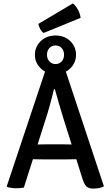

<svg xmlns="http://www.w3.org/2000/svg" viewBox="-20 -1103 652 1130"><path d="M246.5 -686H366L591.5 -6.5Q580 0.5 563.2 3.8Q546.5 7 529.5 7Q504 7 490.2 -4.5Q476.5 -16 466 -49L356 -397Q342 -441 328 -489.8Q314 -538.5 303 -578H297.5Q292.5 -555.5 285.5 -529Q278.5 -502.5 271.5 -477.5Q264.5 -452.5 259 -434L120.5 1Q111 3 99 4Q87 5 74.5 5Q61 5 47.2 3Q33.5 1 23 -2L20 -7.5ZM232 -165Q227.5 -165 213.2 -165.2Q199 -165.5 184.5 -165.8Q170 -166 165.5 -166H116L149 -252.5H192.5Q197 -252.5 209.8 -252.8Q222.5 -253 235 -253.2Q247.5 -253.5 252 -253.5H352Q357 -253.5 369.5 -253.2Q382 -253 395.2 -252.8Q408.5 -252.5 413 -252.5H457.5L486 -166H437Q432.5 -166 417.8 -165.8Q403 -165.5 388.5 -165.2Q374 -165 369.5 -165ZM185.5 -780.5Q185.5 -827.5 219.5 -860.8Q253.5 -894 307 -894Q360 -894 393.8 -860.8Q427.5 -827.5 427.5 -780.5Q427.5 -734 393.8 -700.8Q360 -667.5 307 -667.5Q253.5 -667.5 219.5 -700.8Q185.5 -734 185.5 -780.5ZM256.5 -780.5Q256.5 -757 270.8 -741.5Q285 -726 307 -726Q329 -726 343 -741.5Q357 -757 357 -780.5Q357 -804.5 343 -820Q329 -835.5 307 -835.5Q285 -835.5 270.8 -820Q256.5 -804.5 256.5 -780.5ZM409 -1083Q419 -1076 428.8 -1062.2Q438.5 -1048.5 445.5 -1031.8Q452.5 -1015 454.5 -998L237 -909Q225 -916.5 216.5 -932.5Q208 -948.5 206 -962.5Z"/></svg>

Font: Signika Light
Style: Regular
Weight: 400
Version: Version 2.003;gftools[0.9.32]